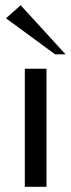

<svg xmlns="http://www.w3.org/2000/svg" viewBox="-20 -715 273 735"><path d="M75 0V-452H158V0ZM191 -507 3 -645 59 -695 231 -507Z"/></svg>

Font: Belleza
Style: Regular
Weight: 400
Designer: Eduardo Rodriguez Tunni
Foundry: Eduardo Rodriguez Tunni
Version: Version 1.003; ttfautohint (v1.8.4.7-5d5b)